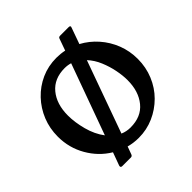

<svg xmlns="http://www.w3.org/2000/svg" viewBox="-208 -914 1139 1139"><g transform="rotate(-45 361.5 -344.0)"><path d="M356 -671Q390 -671 423 -664L449 -737Q452 -748 464 -748H536Q553 -748 546 -733L510 -632Q564 -603 605.5 -556Q647 -509 670 -450Q693 -391 693 -325Q693 -255 667.5 -193.5Q642 -132 596.5 -86.5Q551 -41 492 -15Q433 11 366 11Q323 11 283 0L265 49Q261 60 250 60H178Q163 60 167 45L197 -37Q122 -82 76.5 -161Q31 -240 31 -334Q31 -403 55.5 -463.5Q80 -524 124.5 -571Q169 -618 228 -644.5Q287 -671 356 -671ZM347 -593Q259 -593 210.5 -534.5Q162 -476 162 -380Q162 -323 179.5 -257Q197 -191 234 -142L395 -586Q372 -593 347 -593ZM561 -279Q561 -317 552 -363Q543 -409 524 -454.5Q505 -500 474 -533L311 -80Q341 -67 375 -67Q465 -67 513 -126Q561 -185 561 -279Z"/></g></svg>

Font: Young Serif
Style: Regular
Weight: 400
Designer: Bastien Sozeau
Foundry: NBR — Bastien Sozeau
Version: Version 3.004; ttfautohint (v1.8.4.7-5d5b);gftools[0.9.33]